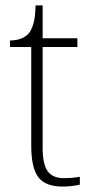

<svg xmlns="http://www.w3.org/2000/svg" viewBox="-20 -677 340 707"><path d="M210 10Q148 10 121.5 -24Q95 -58 95 -142V-504H17V-528Q59 -528 83 -551Q94 -562 102 -586.5Q110 -611 111 -657H137V-536H265V-504H137V-134Q137 -72 155.5 -46.5Q174 -21 215 -21Q245 -21 274 -26V3Q243 10 210 10Z"/></svg>

Font: Noto Serif ExtraLight
Style: Regular
Weight: 200
Designer: Monotype Design Team
Foundry: Monotype Imaging Inc.
Version: Version 2.015; ttfautohint (v1.8.4.7-5d5b)